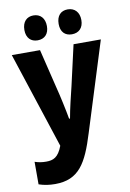

<svg xmlns="http://www.w3.org/2000/svg" viewBox="-99 -964 697 1032"><g transform="rotate(-10 250.0 -447.5)"><path d="M345 -768C383 -768 408 -792 408 -835C408 -878 383 -904 345 -904C308 -904 284 -880 284 -835C284 -791 308 -768 345 -768ZM158 -768C196 -768 220 -792 220 -835C220 -878 196 -904 158 -904C122 -904 97 -880 97 -835C97 -791 122 -768 158 -768ZM117 9C247 9 293 -73 341 -229L493 -714H344L294 -494C282 -445 265 -376 256 -324H251C242 -375 225 -454 212 -504L161 -714H7L179 -189C156 -128 128 -118 90 -118C67 -118 49 -121 28 -128V-5C57 5 86 9 117 9Z"/></g></svg>

Font: Noto Sans Mono ExtraCondensed ExtraBold
Style: Regular
Weight: 800
Width: 2
Designer: Monotype Design Team
Foundry: Monotype Imaging Inc.
Version: Version 2.014